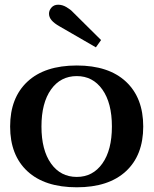

<svg xmlns="http://www.w3.org/2000/svg" viewBox="-20 -785 652 815"><path d="M233 -673Q210 -686 199 -699Q188 -712 188 -727Q188 -741 198.5 -753Q209 -765 227 -765Q245 -765 262.5 -754.5Q280 -744 288 -735L409 -615L387 -584ZM23 -248Q23 -370 96.5 -438.5Q170 -507 306 -507Q441 -507 514.5 -438.5Q588 -370 588 -248Q588 -126 514.5 -58Q441 10 306 10Q170 10 96.5 -58Q23 -126 23 -248ZM455 -248Q455 -348 414.5 -405Q374 -462 306 -462Q237 -462 196.5 -405Q156 -348 156 -248Q156 -148 196.5 -91Q237 -34 306 -34Q374 -34 414.5 -91Q455 -148 455 -248Z"/></svg>

Font: Trirong SemiBold
Style: Regular
Weight: 600
Designer: Katatrad Team
Foundry: CadsonDemak
Version: Version 1.001